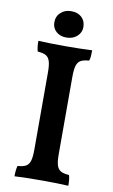

<svg xmlns="http://www.w3.org/2000/svg" viewBox="-95 -901 558 952"><g transform="rotate(10 184.5 -424.5)"><path d="M55 -626Q49 -647 49 -679Q103 -676 186 -676Q260 -676 320 -679Q320 -664 319 -650Q318 -636 314 -626Q286 -624 272 -616Q258 -608 252 -589Q246 -570 246 -533V-144Q246 -106 252 -87Q258 -68 272 -60Q286 -52 314 -50Q320 -34 320 3Q265 0 189 0Q105 0 49 3Q49 -31 55 -50Q83 -52 97 -60Q111 -68 117 -87Q123 -106 123 -144V-533Q123 -570 117 -589Q111 -608 97 -616Q83 -624 55 -626ZM111 -783Q111 -814 132 -833Q153 -852 184 -852Q218 -852 237.5 -833.5Q257 -815 257 -784Q257 -757 236 -738Q215 -719 182 -719Q151 -719 131 -737Q111 -755 111 -783Z"/></g></svg>

Font: Vollkorn SC SemiBold
Style: Regular
Weight: 600
Designer: Friedrich Althausen
Foundry: Friedrich Althausen
Version: Version 4.015